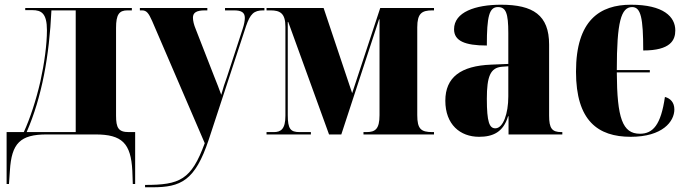

<svg xmlns="http://www.w3.org/2000/svg" viewBox="-20 -570 2915 814"><path d="M8 210H18L22 153C29 37 66 0 178 0H385C497 0 535 37 541 154L543 210H553V-10H526C482 -10 472 -28 472 -80V-452C472 -508 485 -526 520 -526H539V-536H87V-527H117C155 -527 179 -514 179 -442C179 -381 168 -301 151 -224C133 -146 108 -69 81 -10H8ZM93 -10C158 -159 189 -334 198 -526H301V-10Z M595 214V224H626C746 224 807 197 865 22L1023 -459C1041 -511 1056 -526 1096 -526H1101V-536H934V-526H972C1004 -526 1018 -517 1018 -494C1018 -483 1015 -466 1009 -448L942 -243C933 -219 926 -197 918 -168C909 -193 899 -219 888 -246L810 -446C802 -465 798 -482 798 -495C798 -516 812 -526 849 -526H859V-536H573V-526H582C601 -526 610 -515 625 -481L848 37C791 193 742 214 595 214Z M1110 0H1298V-10H1250C1212 -10 1200 -23 1200 -82V-477H1202L1375 0H1427L1587 -488H1589V-82C1589 -23 1571 -10 1534 -10H1521V0H1820V-10H1813C1765 -10 1749 -23 1749 -82V-454C1749 -513 1768 -526 1813 -526H1820V-536H1592L1473 -175L1352 -536H1110V-526H1127C1167 -526 1190 -514 1190 -457V-79C1190 -23 1171 -10 1141 -10H1110Z M2011 10C2070 10 2114 -10 2134 -77H2136V0H2364V-10H2360C2320 -10 2308 -26 2308 -80V-381C2308 -506 2240 -550 2104 -550C1996 -550 1905 -519 1905 -446C1905 -397 1950 -377 2044 -377C2044 -501 2054 -540 2091 -540C2125 -540 2135 -514 2135 -430V-299L2063 -296C1933 -291 1868 -242 1868 -143C1868 -42 1931 10 2011 10ZM2080 -26C2055 -26 2044 -52 2044 -151C2044 -246 2059 -283 2108 -287L2135 -289V-161C2135 -88 2113 -26 2080 -26Z M2654 10C2789 10 2839 -55 2839 -106C2839 -136 2822 -153 2799 -159C2782 -40 2748 -3 2693 -3C2619 -3 2596 -69 2595 -263H2735V-273H2595C2595 -477 2613 -540 2660 -540C2697 -540 2707 -494 2707 -356C2823 -356 2843 -400 2843 -441C2843 -499 2793 -550 2655 -550C2524 -550 2422 -485 2422 -266C2422 -58 2515 10 2654 10Z"/></svg>

Font: Noto Serif Display Condensed Black
Style: Regular
Weight: 900
Width: 3
Designer: Monotype Design Team
Foundry: Monotype Imaging Inc.
Version: Version 2.009